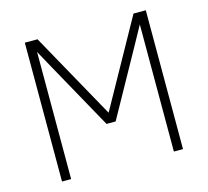

<svg xmlns="http://www.w3.org/2000/svg" viewBox="-101 -817 1013 935"><g transform="rotate(-15 405.0 -350.0)"><path d="M196 -550 146 -641V0H100V-700H164L406 -265L648 -700H710V0H664V-641L614 -550L428 -215H382Z"/></g></svg>

Font: PT Root UI Web Light
Style: Regular
Weight: 300
Designer: Vitaly Kuzmin
Foundry: ParaType Ltd.
Version: Version 1.000W